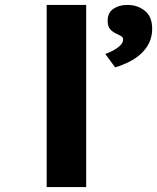

<svg xmlns="http://www.w3.org/2000/svg" viewBox="-20 -760 638 780"><path d="M169.7 0V-740H330.1V0ZM447.8 -486.3 407.7 -540.9Q421.7 -545.5 438.3 -554.1Q454.9 -562.7 467.5 -574.5Q480.1 -586.4 480.1 -598.7Q480.1 -607.8 473.5 -612.2Q466.8 -616.6 455.5 -621.8Q437.2 -629.9 427.3 -641.5Q417.3 -653.1 417.3 -674.9Q417.3 -708.1 440.4 -724.1Q463.5 -740 497.8 -740Q538.3 -740 568.3 -716.4Q598.2 -692.8 598.2 -642.9Q598.2 -612 586.3 -586.8Q574.4 -561.5 553.1 -542Q531.9 -522.5 504.7 -508.8Q477.4 -495.2 447.8 -486.3Z"/></svg>

Font: Lexend Peta
Style: Regular
Weight: 400
Designer: Bonnie Shaver-Troup, Thomas Jockin
Foundry: Lexend
Version: Version 1.007